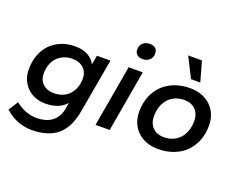

<svg xmlns="http://www.w3.org/2000/svg" viewBox="-134 -942 1711 1379"><g transform="rotate(20 721.5 -252.0)"><path d="M240 -20Q198 -20 162.5 -34Q127 -48 101 -73.5Q75 -99 60.5 -134Q46 -169 46 -211Q46 -272 64.5 -321.5Q83 -371 117 -406Q151 -441 198.5 -460.5Q246 -480 305 -480Q362 -480 401.5 -458.5Q441 -437 460 -399L473 -470H576L503 -57Q480 74 408.5 133Q337 192 213 192Q156 192 103.5 171Q51 150 8 111L55 38Q94 69 135 84Q176 99 216 99Q249 99 278 91.5Q307 84 330 68Q353 52 369 26.5Q385 1 391 -35L399 -82Q373 -51 332 -35.5Q291 -20 240 -20ZM272 -111Q312 -111 342.5 -124.5Q373 -138 393 -161Q413 -184 423.5 -215Q434 -246 434 -281Q434 -330 401.5 -359.5Q369 -389 318 -389Q278 -389 248 -375.5Q218 -362 197.5 -339Q177 -316 167 -285Q157 -254 157 -219Q157 -170 189 -140.5Q221 -111 272 -111Z M633 0 715 -470H823L741 0ZM788 -559Q760 -559 744.5 -573.5Q729 -588 729 -611Q729 -643 749.5 -661.5Q770 -680 803 -680Q831 -680 846 -665.5Q861 -651 861 -628Q861 -596 840.5 -577.5Q820 -559 788 -559Z M1113 10Q1062 10 1022 -5.5Q982 -21 953.5 -49Q925 -77 910 -114.5Q895 -152 895 -196Q895 -261 916 -313.5Q937 -366 975 -403Q1013 -440 1066 -460Q1119 -480 1183 -480Q1234 -480 1274 -464.5Q1314 -449 1342.5 -421Q1371 -393 1386 -355.5Q1401 -318 1401 -274Q1401 -209 1380 -156.5Q1359 -104 1321 -67Q1283 -30 1230 -10Q1177 10 1113 10ZM1125 -84Q1161 -84 1191.5 -97Q1222 -110 1244 -134Q1266 -158 1278 -192Q1290 -226 1290 -268Q1290 -321 1258.5 -353.5Q1227 -386 1171 -386Q1135 -386 1104.5 -373Q1074 -360 1052 -336Q1030 -312 1018 -278Q1006 -244 1006 -202Q1006 -149 1037.5 -116.5Q1069 -84 1125 -84ZM1165 -543 1088 -696H1193L1236 -543Z"/></g></svg>

Font: Celebes SemiBold
Style: Italic
Weight: 600
Italic angle: -10°
Designer: Anugrah Pasau
Foundry: Lafontype
Version: Version 1.000; ttfautohint (v1.8.4)